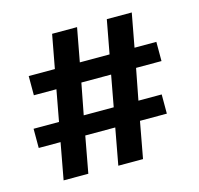

<svg xmlns="http://www.w3.org/2000/svg" viewBox="-89 -677 803 773"><g transform="rotate(-15 312.5 -291.0)"><path d="M112 -152H21V-232H127L151 -362H57V-442H166L192 -582H296L270 -442H394L420 -582H524L498 -442H589V-362H483L458 -232H555V-152H443L415 0H312L340 -152H215L187 0H84ZM355 -232 379 -362H255L230 -232Z"/></g></svg>

Font: Maitree SemiBold
Style: Regular
Weight: 600
Designer: CadsonDemak Team
Foundry: CadsonDemak
Version: Version 1.001